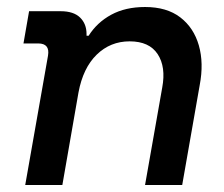

<svg xmlns="http://www.w3.org/2000/svg" viewBox="-20 -528 640 548"><path d="M52 0 117 -369Q123 -404 89 -404H47L63 -496H153Q190 -496 208.5 -478Q227 -460 227 -431V-426H233Q257 -464 297.5 -486Q338 -508 394 -508Q456 -508 494.5 -478.5Q533 -449 547.5 -398.5Q562 -348 550 -285L500 0H394L443 -278Q454 -337 430 -373.5Q406 -410 350 -410Q295 -410 256 -372Q217 -334 204 -264L158 0Z"/></svg>

Font: DM Mono Medium
Style: Italic
Weight: 500
Italic angle: -10°
Designer: Colophon Foundry
Foundry: Colophon Foundry
Version: Version 1.000; ttfautohint (v1.8.2.53-6de2)